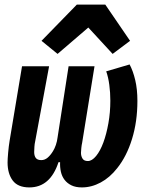

<svg xmlns="http://www.w3.org/2000/svg" viewBox="-20 -805 640 837"><path d="M108 12Q58 12 35.5 -18Q13 -48 13 -97Q13 -111 15.5 -139.5Q18 -168 22 -192L76 -516H194L133 -187Q131 -179 130 -165Q129 -151 129 -142Q129 -126 136 -116.5Q143 -107 160 -107Q175 -107 187.5 -117.5Q200 -128 211 -146Q218 -157 223.5 -173Q229 -189 231 -206L279 -516H392L338 -182Q336 -174 334.5 -160Q333 -146 333 -139Q333 -125 339.5 -114Q346 -103 363 -103Q381 -103 399 -125Q417 -147 430.5 -183.5Q444 -220 452.5 -267.5Q461 -315 461 -366Q461 -401 456.5 -435Q452 -469 443 -494L545 -524Q560 -496 569.5 -456Q579 -416 579 -365Q579 -275 555.5 -199Q532 -123 491 -72Q459 -31 419 -9.5Q379 12 337 12Q310 12 291.5 3Q273 -6 261.5 -21Q250 -36 245.5 -56Q241 -76 242 -98H235Q199 12 108 12ZM439 -785 547 -627 471 -570 365 -685 231 -570 161 -627 315 -785Z"/></svg>

Font: IBM Plex Mono
Style: Bold Italic
Weight: 700
Italic angle: -9°
Monospace: yes
Designer: Mike Abbink, Paul van der Laan, Pieter van Rosmalen
Foundry: Bold Monday
Version: Version 2.3